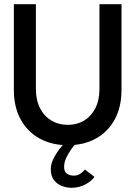

<svg xmlns="http://www.w3.org/2000/svg" viewBox="-20 -680 662 915"><path d="M454 -660H559V-251.5Q559 -170 526.8 -110.8Q494.5 -51.5 437 -19.8Q379.5 12 303 12Q227 12 169 -19.8Q111 -51.5 78.5 -110.8Q46 -170 46 -251.5V-660H151V-257Q151 -203 170.8 -164.5Q190.5 -126 224.8 -105.5Q259 -85 303 -85Q347 -85 381 -105.5Q415 -126 434.5 -164.5Q454 -203 454 -257ZM320.5 215Q299.5 215 276.8 207Q254 199 238 179.5Q222 160 222 125.5Q222 101 236 73.8Q250 46.5 270.2 21.8Q290.5 -3 309 -20.5L345 0Q332.5 13 318.8 32.2Q305 51.5 295.2 73.2Q285.5 95 285.5 115Q285.5 139 299.5 148Q313.5 157 332 157Q349.5 157 363.5 147.5Q377.5 138 384.5 128L430 162.5Q418.5 181.5 388 198.2Q357.5 215 320.5 215Z"/></svg>

Font: League Spartan Medium
Style: Regular
Weight: 500
Foundry: The League of Moveable Type
Version: Version 2.002